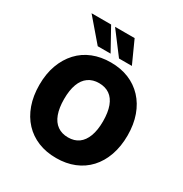

<svg xmlns="http://www.w3.org/2000/svg" viewBox="-211 -1094 1209 1266"><g transform="rotate(30 394.0 -461.0)"><path d="M394 11Q318 11 256.5 -14Q195 -39 150.5 -86.5Q106 -134 82 -201.5Q58 -269 58 -353Q58 -437 82.5 -504Q107 -571 151.5 -619Q196 -667 257.5 -691.5Q319 -716 394 -716Q470 -716 531 -691Q592 -666 636.5 -618.5Q681 -571 705 -504Q729 -437 729 -354Q729 -270 705 -202Q681 -134 637 -86.5Q593 -39 531.5 -14Q470 11 394 11ZM394 -146Q442 -146 474.5 -169.5Q507 -193 524.5 -239.5Q542 -286 542 -353Q542 -421 525 -467Q508 -513 475 -536Q442 -559 394 -559Q347 -559 313.5 -535.5Q280 -512 263 -466Q246 -420 246 -353Q246 -286 263 -239.5Q280 -193 313.5 -169.5Q347 -146 394 -146ZM426 -765 299 -933H448L524 -765ZM264 -765 120 -933H269L362 -765Z"/></g></svg>

Font: Nunito Sans 7pt SemiCondensed Black
Style: Regular
Weight: 900
Width: 4
Designer: Vernon Adams
Foundry: Vernon Adams
Version: Version 3.101;gftools[0.9.27]